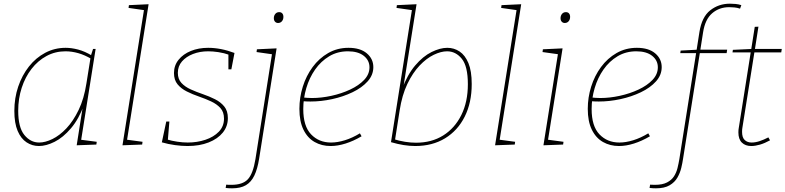

<svg xmlns="http://www.w3.org/2000/svg" viewBox="-20 -788 4271 1044"><path d="M192 6Q155 6 124.5 -14Q94 -34 76 -76Q58 -118 58 -185Q58 -255 79 -317Q100 -379 137.5 -426.5Q175 -474 226 -501Q277 -528 337 -528Q369 -528 405 -518.5Q441 -509 481 -485L473 -482L486 -522H500L420 -19L413 -29L506 -17L504 -2L397 2L432 -220L438 -221Q409 -141 366 -90.5Q323 -40 277 -17Q231 6 192 6ZM193 -13Q226 -13 265 -32Q304 -51 341 -90Q378 -129 407.5 -190Q437 -251 450 -335L473 -479L478 -467Q441 -489 405.5 -499Q370 -509 336 -509Q280 -509 233 -483.5Q186 -458 151.5 -413.5Q117 -369 98 -310.5Q79 -252 79 -186Q79 -95 112.5 -54Q146 -13 193 -13Z M646 2 764 -741 770 -732 679 -745 681 -760 788 -765 670 -22 665 -29 755 -17 753 -2Z M1000 6Q968 6 931.5 1Q895 -4 860 -14L884 -127H901L892 -19L887 -30Q914 -22 944 -17.5Q974 -13 1001 -13Q1052 -13 1097 -28Q1142 -43 1170 -72Q1198 -101 1198 -143Q1198 -179 1178.5 -200.5Q1159 -222 1128 -236.5Q1097 -251 1062 -263Q1027 -275 996 -290.5Q965 -306 945.5 -329.5Q926 -353 926 -391Q926 -432 951 -463Q976 -494 1018 -511Q1060 -528 1112 -528Q1146 -528 1182 -521Q1218 -514 1255 -500L1238 -411H1222V-500L1229 -489Q1198 -500 1167.5 -504.5Q1137 -509 1112 -509Q1067 -509 1029.5 -494.5Q992 -480 969.5 -454Q947 -428 947 -392Q947 -358 966.5 -337Q986 -316 1017 -302Q1048 -288 1083 -276Q1118 -264 1149 -248.5Q1180 -233 1199.5 -209Q1219 -185 1219 -146Q1219 -101 1191.5 -67Q1164 -33 1114.5 -13.5Q1065 6 1000 6Z M1207 234 1210 216Q1218 217 1225 217Q1232 217 1238 217Q1300 217 1328 186.5Q1356 156 1369 77L1460 -501L1466 -492L1375 -505L1377 -520L1484 -525L1389 75Q1380 131 1363 166.5Q1346 202 1317 219Q1288 236 1242 236Q1232 236 1224 235.5Q1216 235 1207 234ZM1492 -663Q1482 -663 1475.5 -670Q1469 -677 1469 -689Q1469 -703 1477 -712.5Q1485 -722 1498 -722Q1509 -722 1515 -715Q1521 -708 1521 -696Q1521 -682 1513 -672.5Q1505 -663 1492 -663Z M1778 6Q1729 6 1690.5 -16Q1652 -38 1630 -83Q1608 -128 1608 -196Q1608 -258 1626.5 -317Q1645 -376 1680 -423.5Q1715 -471 1764.5 -499.5Q1814 -528 1875 -528Q1939 -528 1974.5 -498Q2010 -468 2010 -423Q2010 -380 1979 -345.5Q1948 -311 1897 -286.5Q1846 -262 1786 -249Q1726 -236 1668 -236Q1655 -236 1644.5 -236.5Q1634 -237 1623 -238L1627 -258Q1638 -257 1650.5 -256Q1663 -255 1676 -255Q1727 -255 1782 -267Q1837 -279 1884 -301Q1931 -323 1960 -353.5Q1989 -384 1989 -422Q1989 -460 1958 -484.5Q1927 -509 1872 -509Q1815 -509 1770 -482Q1725 -455 1693.5 -410Q1662 -365 1645.5 -309Q1629 -253 1629 -195Q1629 -102 1671.5 -57.5Q1714 -13 1780 -13Q1815 -13 1855.5 -25.5Q1896 -38 1937 -63L1946 -47Q1902 -21 1859 -7.5Q1816 6 1778 6Z M2106 -15 2221 -741 2227 -732 2136 -745 2138 -760 2245 -765 2170 -293 2165 -301Q2195 -382 2237.5 -432Q2280 -482 2326.5 -505Q2373 -528 2412 -528Q2449 -528 2479 -508Q2509 -488 2527 -445Q2545 -402 2545 -331Q2545 -230 2507 -154Q2469 -78 2400 -36Q2331 6 2238 6Q2177 6 2106 -15ZM2126 -15 2119 -32Q2151 -22 2182.5 -17Q2214 -12 2242 -12Q2327 -12 2390 -51.5Q2453 -91 2488.5 -162.5Q2524 -234 2524 -330Q2524 -428 2491 -468.5Q2458 -509 2411 -509Q2378 -509 2338.5 -490Q2299 -471 2261.5 -431.5Q2224 -392 2195 -331.5Q2166 -271 2153 -187Z M2672 2 2790 -741 2796 -732 2705 -745 2707 -760 2814 -765 2696 -22 2691 -29 2781 -17 2779 -2Z M2935 2 3015 -502 3023 -492 2930 -505 2932 -520 3039 -525 2959 -22 2954 -29 3044 -17 3042 -2ZM3051 -663Q3041 -663 3034.5 -670Q3028 -677 3028 -689Q3028 -703 3036 -712.5Q3044 -722 3057 -722Q3068 -722 3074 -715Q3080 -708 3080 -696Q3080 -682 3072 -672.5Q3064 -663 3051 -663Z M3346 6Q3297 6 3258.5 -16Q3220 -38 3198 -83Q3176 -128 3176 -196Q3176 -258 3194.5 -317Q3213 -376 3248 -423.5Q3283 -471 3332.5 -499.5Q3382 -528 3443 -528Q3507 -528 3542.5 -498Q3578 -468 3578 -423Q3578 -380 3547 -345.5Q3516 -311 3465 -286.5Q3414 -262 3354 -249Q3294 -236 3236 -236Q3223 -236 3212.5 -236.5Q3202 -237 3191 -238L3195 -258Q3206 -257 3218.5 -256Q3231 -255 3244 -255Q3295 -255 3350 -267Q3405 -279 3452 -301Q3499 -323 3528 -353.5Q3557 -384 3557 -422Q3557 -460 3526 -484.5Q3495 -509 3440 -509Q3383 -509 3338 -482Q3293 -455 3261.5 -410Q3230 -365 3213.5 -309Q3197 -253 3197 -195Q3197 -102 3239.5 -57.5Q3282 -13 3348 -13Q3383 -13 3423.5 -25.5Q3464 -38 3505 -63L3514 -47Q3470 -21 3427 -7.5Q3384 6 3346 6Z M3547 236Q3538 236 3529.5 235.5Q3521 235 3512 234L3515 216Q3517 216 3524 216.5Q3531 217 3541 217Q3582 217 3607 204Q3632 191 3645 170.5Q3658 150 3664 125.5Q3670 101 3674 77L3766 -505L3772 -499H3679L3681 -513L3775 -518L3767 -511L3783 -613Q3796 -696 3842 -732Q3888 -768 3949 -768Q3963 -768 3979.5 -766.5Q3996 -765 4011 -760L4004 -741Q3989 -746 3974 -747.5Q3959 -749 3945 -749Q3891 -749 3852.5 -716Q3814 -683 3803 -612L3787 -510L3781 -518H3934L3931 -499H3778L3786 -504L3694 76Q3691 97 3684.5 124.5Q3678 152 3663.5 177.5Q3649 203 3621 219.5Q3593 236 3547 236Z M4167 -25Q4138 -9 4112 -1.5Q4086 6 4065 6Q4033 6 4014 -12.5Q3995 -31 3995 -68Q3995 -76 3995.5 -81.5Q3996 -87 3997 -92L4063 -510L4068 -503H3963L3965 -517L4072 -522L4064 -515L4084 -642L4104 -643L4084 -515L4078 -522H4231L4228 -503H4074L4083 -510L4017 -95Q4016 -91 4015.5 -84.5Q4015 -78 4015 -71Q4015 -40 4029.5 -26.5Q4044 -13 4067 -13Q4087 -13 4110 -20.5Q4133 -28 4158 -41Z"/></svg>

Font: Bitter Thin
Style: Italic
Weight: 100
Italic angle: -9°
Designer: Sol Matas, and Bitter project Authors
Foundry: Sol Matas
Version: Version 2.002